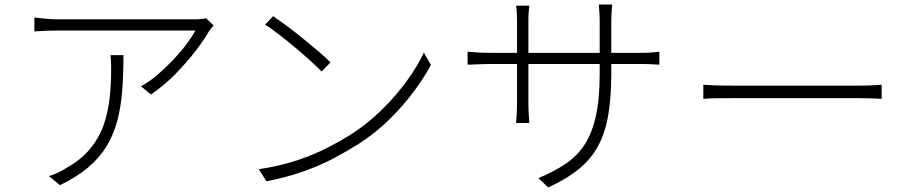

<svg xmlns="http://www.w3.org/2000/svg" viewBox="-20 -787 4000 843"><path d="M918 -675Q913 -670 907.5 -663Q902 -656 897 -649Q880 -618 843 -569Q806 -520 755.5 -467.5Q705 -415 643 -372L599 -408Q636 -428 672.5 -459.5Q709 -491 741.5 -525.5Q774 -560 799 -593.5Q824 -627 838 -653Q822 -653 783.5 -653Q745 -653 693.5 -653Q642 -653 583.5 -653Q525 -653 467.5 -653Q410 -653 361.5 -653Q313 -653 280.5 -653Q248 -653 240 -653Q213 -653 185 -652Q157 -651 131 -649V-710Q155 -707 184 -704.5Q213 -702 240 -702Q248 -702 281 -702Q314 -702 363 -702Q412 -702 470 -702Q528 -702 586 -702Q644 -702 696 -702Q748 -702 784.5 -702Q821 -702 835 -702Q842 -702 851.5 -702.5Q861 -703 870.5 -704.5Q880 -706 885 -707ZM522 -545Q522 -460 516.5 -388Q511 -316 494.5 -255Q478 -194 447 -143.5Q416 -93 366 -51Q316 -9 243 26L195 -14Q214 -19 236.5 -30Q259 -41 276 -52Q340 -89 378.5 -137Q417 -185 436 -241Q455 -297 461.5 -358.5Q468 -420 468 -483Q468 -498 467.5 -513Q467 -528 465 -545Z M1179 -716Q1206 -698 1241 -672Q1276 -646 1312 -616.5Q1348 -587 1380 -560Q1412 -533 1431 -513L1392 -473Q1374 -492 1343.5 -519.5Q1313 -547 1277.5 -577Q1242 -607 1207 -634Q1172 -661 1144 -679ZM1116 -44Q1209 -58 1284 -83Q1359 -108 1419 -139Q1479 -170 1526 -200Q1598 -247 1659.5 -308Q1721 -369 1767.5 -433.5Q1814 -498 1841 -556L1872 -502Q1841 -444 1794.5 -382Q1748 -320 1689 -262Q1630 -204 1556 -156Q1507 -125 1447 -93Q1387 -61 1314 -35Q1241 -9 1150 9Z M2664 -470Q2664 -366 2651.5 -287.5Q2639 -209 2608.5 -150.5Q2578 -92 2524 -47Q2470 -2 2387 36L2344 -5Q2409 -32 2459.5 -65Q2510 -98 2544 -148Q2578 -198 2595.5 -274Q2613 -350 2613 -462V-692Q2613 -721 2611 -742.5Q2609 -764 2609 -767H2668Q2668 -764 2666 -742.5Q2664 -721 2664 -692ZM2304 -762Q2304 -760 2302 -742Q2300 -724 2300 -701V-329Q2300 -313 2301 -294.5Q2302 -276 2303 -262.5Q2304 -249 2304 -247H2246Q2246 -249 2247 -262Q2248 -275 2249 -293.5Q2250 -312 2250 -329V-700Q2250 -713 2249 -731Q2248 -749 2246 -762ZM2033 -560Q2035 -560 2050.5 -558.5Q2066 -557 2088 -556Q2110 -555 2128 -555H2795Q2824 -555 2847.5 -557Q2871 -559 2875 -560V-503Q2872 -503 2848 -504.5Q2824 -506 2795 -506H2128Q2109 -506 2087.5 -505Q2066 -504 2050.5 -503.5Q2035 -503 2033 -503Z M3068 -415Q3081 -414 3099.5 -413Q3118 -412 3142 -411.5Q3166 -411 3195 -411Q3205 -411 3236.5 -411Q3268 -411 3313.5 -411Q3359 -411 3412 -411Q3465 -411 3518.5 -411Q3572 -411 3619.5 -411Q3667 -411 3701 -411Q3735 -411 3749 -411Q3788 -411 3812.5 -412.5Q3837 -414 3851 -415V-353Q3837 -354 3810.5 -355Q3784 -356 3750 -356Q3736 -356 3701.5 -356Q3667 -356 3620 -356Q3573 -356 3519.5 -356Q3466 -356 3413 -356Q3360 -356 3314.5 -356Q3269 -356 3237 -356Q3205 -356 3195 -356Q3154 -356 3121.5 -355.5Q3089 -355 3068 -353Z"/></svg>

Font: Noto Sans SC Thin Light
Style: Regular
Weight: 300
Version: Version 2.004-H2;hotconv 1.0.118;makeotfexe 2.5.65603